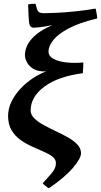

<svg xmlns="http://www.w3.org/2000/svg" viewBox="-20 -777 541 1030"><path d="M501.5 -678.2Q404.3 -654.8 347.2 -624Q290 -593.3 265.1 -561Q240.2 -528.8 240.2 -501Q240.2 -476.1 266.8 -461.4Q293.5 -446.8 336.4 -442.1Q379.4 -437.5 427.2 -441.9Q427.2 -432.6 426.3 -413.1Q425.3 -393.6 424.3 -384.3Q292.5 -367.2 218.5 -312.5Q144.5 -257.8 144.5 -185.1Q144.5 -161.1 164.1 -142.1Q183.6 -123 214.4 -106.2Q245.1 -89.4 279.5 -73.2Q314 -57.1 344.7 -39.8Q375.5 -22.5 395 -1.7Q414.6 19 414.6 44.9Q414.6 72.8 371.1 123.8Q327.6 174.8 242.2 232.9Q235.8 230 224.4 220.7Q212.9 211.4 209 206.1Q235.4 177.2 251 159.4Q266.6 141.6 273.2 127.7Q279.8 113.8 279.8 97.2Q279.8 77.1 261.2 63Q242.7 48.8 213.6 36.4Q184.6 23.9 151.6 9Q118.7 -5.9 89.6 -26.6Q60.5 -47.4 42 -78.4Q23.4 -109.4 23.4 -154.8Q23.4 -194.8 41.7 -232.2Q60.1 -269.5 90.1 -301.5Q120.1 -333.5 156.5 -357.4Q192.9 -381.3 228.5 -394Q184.6 -392.1 159.7 -407.2Q134.8 -422.4 124.3 -443.4Q113.8 -464.4 113.8 -480Q113.8 -528.8 151.9 -570.6Q189.9 -612.3 261.7 -642.6Q220.2 -633.8 194.8 -631.1Q169.4 -628.4 161.1 -628.4Q139.2 -628.4 136 -655.5Q132.8 -682.6 130.9 -752.9Q137.7 -755.4 150.9 -756.1Q164.1 -756.8 170.4 -756.8Q177.7 -725.6 185.1 -715.8Q192.4 -706.1 216.3 -706.1Q240.7 -706.1 285.4 -708.3Q330.1 -710.4 384.8 -716.1Q439.5 -721.7 492.7 -731Q495.1 -723.6 498.3 -704.8Q501.5 -686 501.5 -678.2Z"/></svg>

Font: Gentium Book Plus
Style: Bold Italic
Weight: 700
Italic angle: -8°
Designer: Victor Gaultney, Annie Olsen, Iska Routamaa, Becca Hirsbrunner
Foundry: SIL International
Version: Version 6.101